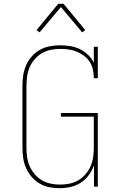

<svg xmlns="http://www.w3.org/2000/svg" viewBox="-20 -981 640 1009"><path d="M293 8Q265 8 238 2.5Q211 -3 187.5 -17Q164 -31 146 -52Q128 -73 117 -98Q106 -123 102 -150Q98 -177 98 -205V-530Q98 -558 102 -585Q106 -612 117 -637.5Q128 -663 146.5 -684Q165 -705 188.5 -718.5Q212 -732 239.5 -737.5Q267 -743 294 -743Q321 -743 347.5 -739Q374 -735 398 -723.5Q422 -712 442 -693.5Q462 -675 473 -651V-735H494V-570H473Q473 -592 468.5 -614Q464 -636 452 -655Q440 -674 422 -687.5Q404 -701 383.5 -709.5Q363 -718 341 -721Q319 -724 297 -724Q272 -724 247 -719Q222 -714 200.5 -701.5Q179 -689 162.5 -670Q146 -651 136 -628Q126 -605 122.5 -580Q119 -555 119 -530V-205Q119 -180 122.5 -155Q126 -130 136 -107.5Q146 -85 162.5 -65.5Q179 -46 200.5 -33.5Q222 -21 246.5 -16Q271 -11 296 -11Q321 -11 345.5 -16Q370 -21 391.5 -33.5Q413 -46 429.5 -65.5Q446 -85 456 -107.5Q466 -130 469.5 -155Q473 -180 473 -205V-368H300V-387H494V0H474V-112Q464 -85 446.5 -61Q429 -37 404.5 -21Q380 -5 351 1.5Q322 8 293 8ZM188 -811 172 -823 286 -961H314L428 -823L412 -811L300 -944Z"/></svg>

Font: Iosevka HT Thin Extended
Style: Regular
Weight: 100
Width: 7
Monospace: yes
Designer: Belleve Invis
Foundry: Belleve Invis
Version: Version 32.3.0; ttfautohint (v1.8.4)